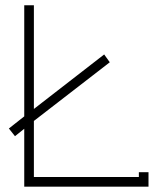

<svg xmlns="http://www.w3.org/2000/svg" viewBox="-20 -699 611 719"><path d="M36.1 -189 13.2 -217.8 70.8 -263.2V-679.2H106.9V-291L370.1 -495.1L391.1 -465.8L106.9 -246.1V-36.1H500V-54.2H536.1V0H70.8V-216.8Z"/></svg>

Font: RawengulkPcs
Style: Regular
Weight: 400
Version: Version 0.92